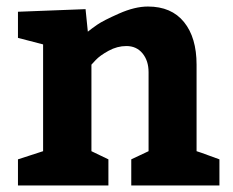

<svg xmlns="http://www.w3.org/2000/svg" viewBox="-20 -568 715 588"><path d="M35 -532 242 -540 249 -471Q260 -480 278 -492.5Q296 -505 344.5 -526.5Q393 -548 433 -548Q505 -548 543.5 -500.5Q582 -453 582 -370V-105Q595 -101 619 -92Q643 -83 652 -80V0H382V-80L435 -105V-347Q435 -382 416.5 -404.5Q398 -427 367 -427Q339 -427 312.5 -412.5Q286 -398 273 -384L260 -370V-105L312 -80V0H35V-80L112 -105V-432L35 -452Z"/></svg>

Font: BitterBold
Style: Bold
Weight: 700
Designer: Sol Matas
Foundry: Sol Matas
Version: Version 001.001